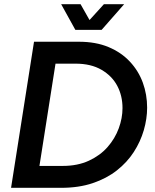

<svg xmlns="http://www.w3.org/2000/svg" viewBox="-20 -900 745 920"><path d="M33 0 143 -700H358Q439 -700 500 -674.5Q561 -649 602.5 -604.5Q644 -560 664.5 -503.5Q685 -447 685 -384Q685 -331 669 -276Q653 -221 621 -171.5Q589 -122 540 -83.5Q491 -45 424.5 -22.5Q358 0 273 0ZM169 -105H281Q352 -105 406 -130Q460 -155 495.5 -195.5Q531 -236 549 -285Q567 -334 567 -382Q567 -441 542 -488.5Q517 -536 466.5 -565.5Q416 -595 342 -595H246ZM341 -757 273 -880H366L409 -804L478 -880H575L467 -757Z"/></svg>

Font: MuseoModerno Medium
Style: Italic
Weight: 500
Italic angle: -9°
Designer: Pablo Cosgaya, Héctor Gatti, Marcela Romero, and the Authors of The MuseoModerno Project.
Foundry: Omnibus-Type Team
Version: Version 1.003